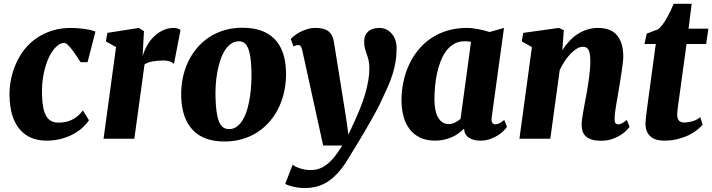

<svg xmlns="http://www.w3.org/2000/svg" viewBox="-20 -711 3650 984"><path d="M218.3 9.8Q175.3 9.8 140.6 -4.6Q106 -19 81.3 -47.9Q56.6 -76.7 43.2 -119.6Q29.8 -162.6 28.8 -219.7Q27.8 -261.2 36.1 -303Q44.4 -344.7 61.3 -383.5Q78.1 -422.4 104.2 -456.1Q130.4 -489.7 165.8 -514.4Q201.2 -539.1 245.6 -553.5Q290 -567.9 344.2 -567.9Q359.4 -567.9 376.2 -566.7Q393.1 -565.4 409.7 -563.2Q426.3 -561 441.7 -557.6Q457 -554.2 469.2 -549.3L428.7 -392.1H393.1Q384.8 -405.3 373.5 -422.4Q362.3 -439.5 350.6 -454.8Q338.9 -470.2 327.9 -480.7Q316.9 -491.2 309.1 -491.2Q289.1 -491.2 268.3 -471.7Q247.6 -452.1 230.7 -417Q213.9 -381.8 203.9 -332.8Q193.8 -283.7 195.3 -224.6Q196.3 -186 201.7 -159.2Q207 -132.3 217.5 -115.2Q228 -98.1 243.7 -90.3Q259.3 -82.5 280.8 -82.5Q304.2 -82.5 323 -87.6Q341.8 -92.8 356.7 -101.3Q371.6 -109.9 383.3 -121.1Q395 -132.3 404.8 -145L436 -94.7Q425.8 -78.6 406.7 -60.3Q387.7 -42 360.4 -26.4Q333 -10.7 297.4 -0.5Q261.7 9.8 218.3 9.8Z M574.7 -469.7 522.5 -499 530.3 -542.5 691.9 -567.9 717.8 -551.3 710.9 -422.9Q719.2 -451.7 734.1 -478Q749 -504.4 769.8 -524.4Q790.5 -544.4 816.2 -556.2Q841.8 -567.9 871.1 -567.9Q883.8 -567.9 892.6 -564.2Q901.4 -560.5 905.3 -558.1L871.6 -383.8Q868.7 -387.7 854.7 -394.3Q840.8 -400.9 816.4 -400.9Q786.6 -400.9 760.5 -396Q734.4 -391.1 720.7 -380.4L668.5 0H510.7Z M1154.3 -49.3Q1176.8 -49.3 1194.1 -62.3Q1211.4 -75.2 1224.6 -97.4Q1237.8 -119.6 1246.6 -149.2Q1255.4 -178.7 1260.5 -211.9Q1265.6 -245.1 1267.6 -279.8Q1269.5 -314.5 1268.6 -347.2Q1267.6 -390.6 1262.9 -419.9Q1258.3 -449.2 1250.2 -466.8Q1242.2 -484.4 1230.7 -491.9Q1219.2 -499.5 1204.6 -499.5Q1182.1 -499.5 1164.1 -486.8Q1146 -474.1 1132.3 -452.6Q1118.7 -431.2 1109.1 -402.6Q1099.6 -374 1093.8 -341.8Q1087.9 -309.6 1085.7 -275.9Q1083.5 -242.2 1084.5 -210.4Q1085.9 -166.5 1090.3 -136Q1094.7 -105.5 1103 -86.2Q1111.3 -66.9 1124 -58.1Q1136.7 -49.3 1154.3 -49.3ZM908.7 -212.4Q907.2 -261.7 916 -307.4Q924.8 -353 943.4 -392.6Q961.9 -432.1 989.3 -464.6Q1016.6 -497.1 1052 -520.3Q1087.4 -543.5 1130.1 -556.2Q1172.9 -568.8 1222.2 -568.8Q1329.6 -568.8 1386 -512.2Q1442.4 -455.6 1445.8 -345.2Q1447.3 -295.9 1438.2 -250Q1429.2 -204.1 1410.9 -164.3Q1392.6 -124.5 1365 -91.6Q1337.4 -58.6 1302 -35.2Q1266.6 -11.7 1223.6 1.2Q1180.7 14.2 1131.3 14.2Q1023.9 14.2 968.3 -44.4Q912.6 -103 908.7 -212.4Z M1529.3 -452.6Q1525.9 -467.8 1521.2 -473.9Q1516.6 -480 1508.8 -480Q1502.4 -480 1496.6 -478.3Q1490.7 -476.6 1484.4 -472.7L1470.2 -510.7Q1473.6 -515.6 1484.9 -525.1Q1496.1 -534.7 1512.9 -544.2Q1529.8 -553.7 1551.5 -560.8Q1573.2 -567.9 1597.7 -567.9Q1642.1 -567.9 1663.6 -550.5Q1685.1 -533.2 1690.4 -501Q1706.1 -403.8 1721.4 -308.8Q1736.8 -213.9 1752 -117.2L1765.6 -21L1795.4 -85.4Q1812 -121.6 1826.4 -157.5Q1840.8 -193.4 1851.1 -228.3Q1861.3 -263.2 1867.2 -296.4Q1873 -329.6 1873 -359.9Q1873 -385.7 1868.9 -402.3Q1864.7 -418.9 1859.6 -433.1Q1854.5 -447.3 1850.3 -462.4Q1846.2 -477.5 1846.2 -500.5Q1846.2 -514.6 1851.1 -526.9Q1856 -539.1 1865.5 -548.3Q1875 -557.6 1889.6 -562.7Q1904.3 -567.9 1923.3 -567.9Q1945.8 -567.9 1962.4 -558.8Q1979 -549.8 1990.2 -535.4Q2001.5 -521 2007.1 -503.2Q2012.7 -485.4 2012.7 -467.3Q2012.7 -427.7 2007.1 -394Q2001.5 -360.4 1991.2 -328.4Q1981 -296.4 1966.8 -264.4Q1952.6 -232.4 1935.5 -196.8Q1926.3 -176.3 1912.4 -149.9Q1898.4 -123.5 1882.3 -95Q1866.2 -66.4 1848.6 -36.6Q1831.1 -6.8 1814.5 20.5Q1797.9 47.9 1783.2 71.8Q1768.6 95.7 1758.3 112.3Q1731.9 154.8 1705.1 182.1Q1678.2 209.5 1651.1 225.1Q1624 240.7 1596.9 246.8Q1569.8 252.9 1543.5 252.9Q1528.8 252.9 1512.7 251Q1496.6 249 1482.4 245.6Q1468.3 242.2 1457.3 238.5Q1446.3 234.9 1441.9 231L1480 132.3Q1485.8 138.2 1496.1 143.3Q1506.3 148.4 1519 152.3Q1531.7 156.2 1545.2 158.4Q1558.6 160.6 1570.8 160.6Q1594.2 160.6 1614.7 153.8Q1635.3 147 1655 131.8Q1674.8 116.7 1694.1 92.8Q1713.4 68.8 1734.4 34.7H1636.2Z M2037.6 -196.3Q2037.6 -243.7 2047.1 -289.8Q2056.6 -335.9 2075.4 -377.2Q2094.2 -418.5 2122.3 -453.4Q2150.4 -488.3 2187.5 -513.7Q2224.6 -539.1 2271 -553.5Q2317.4 -567.9 2372.6 -567.9Q2387.2 -567.9 2403.1 -565.9Q2418.9 -564 2434.3 -561Q2449.7 -558.1 2463.6 -554.4Q2477.5 -550.8 2488.8 -546.9L2563 -567.9L2500 -110.8Q2497.6 -90.8 2502.7 -82.3Q2507.8 -73.7 2519 -73.7Q2525.9 -73.7 2536.4 -78.1Q2546.9 -82.5 2564.5 -96.2L2578.1 -60.5Q2573.7 -53.7 2562.5 -42Q2551.3 -30.3 2533.9 -18.8Q2516.6 -7.3 2493.4 1.2Q2470.2 9.8 2441.4 9.8Q2405.3 9.8 2382.3 -5.9Q2359.4 -21.5 2358.4 -51.8Q2346.7 -40 2331.5 -28.8Q2316.4 -17.6 2297.9 -9Q2279.3 -0.5 2257.3 4.6Q2235.4 9.8 2210 9.8Q2164.1 9.8 2131.3 -6.6Q2098.6 -22.9 2077.9 -51Q2057.1 -79.1 2047.4 -116.7Q2037.6 -154.3 2037.6 -196.3ZM2278.8 -75.2Q2295.9 -75.2 2311.5 -82.8Q2327.1 -90.3 2340.3 -102.1L2394 -496.6Q2377.9 -499.5 2360.8 -499.5Q2331.1 -499.5 2308.1 -486.6Q2285.2 -473.6 2268.1 -451.4Q2251 -429.2 2239.3 -399.7Q2227.5 -370.1 2220.2 -336.9Q2212.9 -303.7 2209.7 -269Q2206.5 -234.4 2206.5 -201.7Q2206.5 -141.1 2225.8 -108.2Q2245.1 -75.2 2278.8 -75.2Z M2706.1 -469.7 2653.8 -499 2661.6 -542.5 2844.2 -567.9 2869.6 -556.2 2861.8 -453.6Q2877.9 -479 2897.7 -500.2Q2917.5 -521.5 2940.4 -536.4Q2963.4 -551.3 2989.7 -559.6Q3016.1 -567.9 3044.9 -567.9Q3073.2 -567.9 3096.9 -560.3Q3120.6 -552.7 3137.7 -535.2Q3154.8 -517.6 3164.6 -489.5Q3174.3 -461.4 3174.3 -420.4Q3174.3 -409.2 3171.9 -388.4Q3169.4 -367.7 3165.8 -343Q3162.1 -318.4 3158 -292.7Q3153.8 -267.1 3150.4 -246.6Q3147.5 -228 3143.8 -208Q3140.1 -188 3137 -168.5Q3133.8 -148.9 3131.8 -131.6Q3129.9 -114.3 3129.9 -100.6Q3129.9 -83 3135.7 -78.4Q3141.6 -73.7 3148.9 -73.7Q3157.2 -73.7 3166.3 -78.4Q3175.3 -83 3192.9 -96.2L3206.5 -60.5Q3202.6 -55.2 3191.7 -43.5Q3180.7 -31.7 3162.4 -19.8Q3144 -7.8 3118.4 1.2Q3092.8 10.3 3060.1 10.3Q3026.9 10.3 3007.3 2.4Q2987.8 -5.4 2977.5 -17.3Q2967.3 -29.3 2964.1 -44.2Q2960.9 -59.1 2960.9 -73.2Q2960.9 -83.5 2962.9 -99.4Q2964.8 -115.2 2968.3 -134.5Q2971.7 -153.8 2975.6 -174.8Q2979.5 -195.8 2983.4 -216.3Q2986.8 -235.8 2991 -259.5Q2995.1 -283.2 2998.3 -307.9Q3001.5 -332.5 3003.7 -356.9Q3005.9 -381.3 3005.4 -402.8Q3004.9 -422.9 3002.4 -436Q3000 -449.2 2995.4 -457Q2990.7 -464.8 2983.6 -468Q2976.6 -471.2 2966.8 -471.2Q2952.1 -471.2 2936.3 -461.7Q2920.4 -452.1 2904.5 -435.8Q2888.7 -419.4 2874.3 -397.7Q2859.9 -376 2848.6 -352.1L2800.3 0H2642.1Z M3288.1 -77.6Q3288.1 -80.6 3288.3 -85.2Q3288.6 -89.8 3289.8 -102.1Q3291 -114.3 3293.7 -136Q3296.4 -157.7 3301.3 -194.3L3340.8 -485.4H3282.7L3294.4 -538.6L3354 -561.5Q3364.7 -570.8 3375.7 -585.2Q3386.7 -599.6 3396.7 -617.2Q3406.7 -634.8 3415.8 -653.8Q3424.8 -672.9 3432.6 -691.4H3524.9L3508.8 -564H3610.4L3599.1 -485.4H3498.5L3458 -190.4Q3454.6 -166 3452.6 -150.6Q3450.7 -135.3 3450.7 -122.6Q3450.7 -83 3486.3 -83Q3504.9 -83 3527.6 -89.1Q3550.3 -95.2 3568.8 -110.8L3581.1 -71.8Q3570.3 -59.6 3553 -45.4Q3535.6 -31.2 3511 -19Q3486.3 -6.8 3454.3 1.5Q3422.4 9.8 3382.3 9.8Q3364.3 9.8 3347.4 5.6Q3330.6 1.5 3317.4 -8.8Q3304.2 -19 3296.1 -35.9Q3288.1 -52.7 3288.1 -77.6Z"/></svg>

Font: Merriweather UltraBold
Style: Italic
Weight: 900
Italic angle: -7°
Designer: Eben Sorkin ( eben@eyebytes.com )
Foundry: Eben Sorkin ( eben@eyebytes.com )
Version: Version 1.52; ttfautohint (v1.4.1)